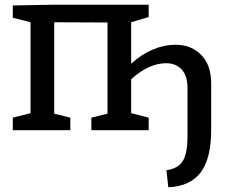

<svg xmlns="http://www.w3.org/2000/svg" viewBox="-20 -550 949 811"><path d="M872 -198V-3Q872 120 827.5 178.5Q783 237 691 241L683 169Q733 162 752.5 129.5Q772 97 772 25V-178Q772 -230 747.5 -256.5Q723 -283 681 -283Q646 -283 608.5 -266Q571 -249 534 -215V-72L608 -53V0H366V-53L434 -70V-455L209 -456V-70L277 -53V0H34V-53L109 -72V-456L34 -475V-527L204 -530H608V-478L534 -456V-281Q578 -321 626 -341Q674 -361 721 -361Q788 -361 830 -318Q872 -275 872 -198Z"/></svg>

Font: Bitter Pro Medium
Style: Regular
Weight: 500
Designer: Sol Matas, and Bitter project Authors
Foundry: Sol Matas
Version: Version 1.010